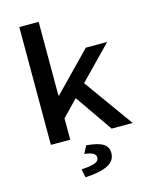

<svg xmlns="http://www.w3.org/2000/svg" viewBox="-136 -792 872 1111"><g transform="rotate(-15 300.0 -236.5)"><path d="M90 0V-706H206V-264H210L431 -491H559L368 -295L580 0H454L299 -224L206 -128V0ZM235 233 225 183Q286 179 308.5 169Q331 159 331 140Q331 107 263 101L287 55Q360 62 388 81Q416 100 416 135Q416 183 369 206Q322 229 235 233Z"/></g></svg>

Font: Source Code Pro Semibold
Style: Regular
Weight: 600
Monospace: yes
Designer: Paul D. Hunt, Teo Tuominen
Foundry: Adobe Systems Incorporated
Version: Version 2.030;PS 1.000;hotconv 16.6.51;makeotf.lib2.5.65220